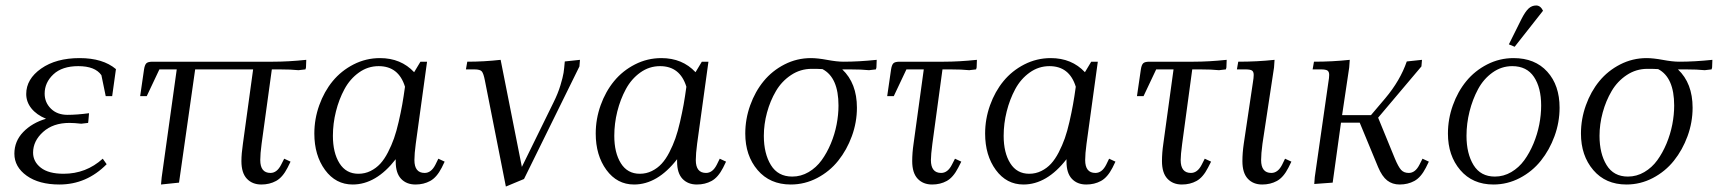

<svg xmlns="http://www.w3.org/2000/svg" viewBox="-20 -663 6236 697"><path d="M32.2 -105Q32.2 -150.4 64.2 -183.6Q96.2 -216.8 147 -231.9Q112.8 -246.1 94 -269.5Q75.2 -293 75.2 -321.8Q75.2 -376 129.4 -414.1Q183.6 -452.1 269 -452.1Q353.5 -452.1 400.9 -412.1L387.2 -314H363.8L348.1 -390.1Q325.2 -422.9 264.2 -422.9Q205.6 -422.9 173.8 -393.1Q142.1 -363.3 142.1 -323.2Q142.1 -291 164.8 -268.6Q187.5 -246.1 225.1 -246.1Q258.8 -246.1 303.2 -252L300.8 -224.1L299.8 -216.8L274.9 -213.9Q249.5 -216.8 231.9 -216.8Q172.9 -216.8 136.5 -184.1Q100.1 -151.4 100.1 -108.9Q100.1 -76.2 128.2 -54.2Q156.2 -32.2 210.9 -32.2Q292.5 -32.2 353 -86.9L367.2 -66.9Q294.4 6.8 195.8 6.8Q121.6 6.8 76.9 -25.1Q32.2 -57.1 32.2 -105Z M488.8 -314 502.9 -411.1Q505.4 -427.2 511.2 -433.1Q517.1 -439 533.7 -439H970.7Q1026.9 -439 1091.8 -445.8L1090.8 -418L1088.9 -411.1L1063.5 -408.2Q1036.6 -411.1 994.6 -411.1H966.8L929.7 -141.1Q924.8 -104.5 924.8 -82Q924.8 -35.2 961.9 -35.2Q985.4 -35.2 1000.5 -64.9L1011.7 -86.9L1034.7 -76.2L1023.9 -54.2Q1005.9 -19 982.2 -6.1Q958.5 6.8 928.7 6.8Q896 6.8 876.2 -14.2Q856.4 -35.2 856.4 -78.1Q856.4 -104.5 861.8 -141.1L898.9 -411.1H688.5L629.9 0L564.5 6.8L566.9 -19L621.6 -411.1H558.6L512.7 -314Z M1121.1 -178.2Q1121.1 -231 1138.9 -280.8Q1156.7 -330.6 1187.7 -368.4Q1218.8 -406.2 1263.7 -429.2Q1308.6 -452.1 1359.4 -452.1Q1435.5 -452.1 1483.4 -400.9L1506.3 -439H1530.3L1489.3 -141.1Q1484.4 -104.5 1484.4 -82Q1484.4 -35.2 1521.5 -35.2Q1545.4 -35.2 1560.5 -64.9L1571.3 -86.9L1594.2 -76.2L1583.5 -54.2Q1565.4 -19 1541.7 -6.1Q1518.1 6.8 1488.3 6.8Q1455.6 6.8 1436 -13.9Q1416.5 -34.7 1416.5 -76.2V-85Q1345.2 6.8 1260.3 6.8Q1198.7 6.8 1159.9 -46.1Q1121.1 -99.1 1121.1 -178.2ZM1188.5 -169.9Q1188.5 -108.4 1212.4 -70.3Q1236.3 -32.2 1281.2 -32.2Q1304.7 -32.2 1325 -42.2Q1345.2 -52.2 1360.4 -68.6Q1375.5 -85 1388.4 -110.1Q1401.4 -135.3 1410.4 -160.9Q1419.4 -186.5 1427.2 -220.7Q1435.1 -254.9 1440.2 -283.4Q1445.3 -312 1450.2 -348.1Q1427.2 -422.9 1354.5 -422.9Q1315.4 -422.9 1283 -399.7Q1250.5 -376.5 1230.5 -339.4Q1210.4 -302.2 1199.5 -258.3Q1188.5 -214.4 1188.5 -169.9Z M1671.4 -411.1 1676.3 -439Q1737.3 -439 1797.4 -445.8L1874.5 -57.1L1989.3 -291Q2005.4 -323.2 2014.4 -353Q2023.4 -382.8 2025.9 -398.9Q2028.3 -415 2030.3 -439.9L2085.4 -445.8L2083.5 -421.9L1882.3 -13.2L1816.4 14.2L1740.2 -371.1Q1735.4 -396 1729.2 -403.6Q1723.1 -411.1 1702.1 -411.1Z M2142.6 -178.2Q2142.6 -231 2160.4 -280.8Q2178.2 -330.6 2209.2 -368.4Q2240.2 -406.2 2285.2 -429.2Q2330.1 -452.1 2380.9 -452.1Q2457 -452.1 2504.9 -400.9L2527.8 -439H2551.8L2510.7 -141.1Q2505.9 -104.5 2505.9 -82Q2505.9 -35.2 2543 -35.2Q2566.9 -35.2 2582 -64.9L2592.8 -86.9L2615.7 -76.2L2605 -54.2Q2586.9 -19 2563.2 -6.1Q2539.6 6.8 2509.8 6.8Q2477.1 6.8 2457.5 -13.9Q2438 -34.7 2438 -76.2V-85Q2366.7 6.8 2281.7 6.8Q2220.2 6.8 2181.4 -46.1Q2142.6 -99.1 2142.6 -178.2ZM2210 -169.9Q2210 -108.4 2233.9 -70.3Q2257.8 -32.2 2302.7 -32.2Q2326.2 -32.2 2346.4 -42.2Q2366.7 -52.2 2381.8 -68.6Q2397 -85 2409.9 -110.1Q2422.9 -135.3 2431.9 -160.9Q2440.9 -186.5 2448.7 -220.7Q2456.5 -254.9 2461.7 -283.4Q2466.8 -312 2471.7 -348.1Q2448.7 -422.9 2376 -422.9Q2336.9 -422.9 2304.4 -399.7Q2272 -376.5 2252 -339.4Q2231.9 -302.2 2220.9 -258.3Q2210 -214.4 2210 -169.9Z M2685.5 -178.2Q2685.5 -231 2703.4 -280.8Q2721.2 -330.6 2752.2 -368.4Q2783.2 -406.2 2828.1 -429.2Q2873 -452.1 2923.8 -452.1Q2947.8 -452.1 2982.9 -445.6Q3018.1 -439 3042 -439Q3097.7 -439 3162.6 -445.8L3161.6 -418L3159.7 -411.1L3134.8 -408.2Q3107.9 -411.1 3065.9 -411.1H3037.6Q3090.8 -360.8 3090.8 -272Q3090.8 -219.2 3072.5 -168.9Q3054.2 -118.7 3022.9 -79.6Q2991.7 -40.5 2946.5 -16.8Q2901.4 6.8 2850.6 6.8Q2774.9 6.8 2730.2 -45.7Q2685.5 -98.1 2685.5 -178.2ZM2752.9 -169.9Q2752.9 -105.5 2778.6 -63.7Q2804.2 -22 2856 -22Q2887.7 -22 2915.5 -38.3Q2943.4 -54.7 2962.6 -81.3Q2981.9 -107.9 2996.1 -141.8Q3010.3 -175.8 3017.1 -211.2Q3023.9 -246.6 3023.9 -279.8Q3023.9 -381.8 2965.8 -412.1Q2951.7 -413.1 2926.8 -413.1Q2885.7 -413.1 2851.8 -390.6Q2817.9 -368.2 2796.9 -332.5Q2775.9 -296.9 2764.4 -254.4Q2752.9 -211.9 2752.9 -169.9Z M3200.7 -314 3214.8 -411.1Q3217.3 -427.2 3223.1 -433.1Q3229 -439 3245.6 -439H3405.8Q3461.4 -439 3526.4 -445.8L3525.4 -418L3523.4 -411.1L3498.5 -408.2Q3471.7 -411.1 3429.7 -411.1H3401.4L3364.7 -141.1Q3359.4 -100.6 3359.4 -82Q3359.4 -35.2 3396.5 -35.2Q3420.4 -35.2 3435.5 -64.9L3446.8 -86.9L3469.7 -76.2L3458.5 -54.2Q3440.4 -19 3417 -6.1Q3393.6 6.8 3363.8 6.8Q3331.1 6.8 3311.3 -14.2Q3291.5 -35.2 3291.5 -78.1Q3291.5 -107.9 3296.4 -141.1L3333.5 -411.1H3270.5L3224.6 -314Z M3556.2 -178.2Q3556.2 -231 3574 -280.8Q3591.8 -330.6 3622.8 -368.4Q3653.8 -406.2 3698.7 -429.2Q3743.7 -452.1 3794.4 -452.1Q3870.6 -452.1 3918.5 -400.9L3941.4 -439H3965.3L3924.3 -141.1Q3919.4 -104.5 3919.4 -82Q3919.4 -35.2 3956.5 -35.2Q3980.5 -35.2 3995.6 -64.9L4006.3 -86.9L4029.3 -76.2L4018.6 -54.2Q4000.5 -19 3976.8 -6.1Q3953.1 6.8 3923.3 6.8Q3890.6 6.8 3871.1 -13.9Q3851.6 -34.7 3851.6 -76.2V-85Q3780.3 6.8 3695.3 6.8Q3633.8 6.8 3595 -46.1Q3556.2 -99.1 3556.2 -178.2ZM3623.5 -169.9Q3623.5 -108.4 3647.5 -70.3Q3671.4 -32.2 3716.3 -32.2Q3739.7 -32.2 3760 -42.2Q3780.3 -52.2 3795.4 -68.6Q3810.5 -85 3823.5 -110.1Q3836.4 -135.3 3845.5 -160.9Q3854.5 -186.5 3862.3 -220.7Q3870.1 -254.9 3875.2 -283.4Q3880.4 -312 3885.3 -348.1Q3862.3 -422.9 3789.6 -422.9Q3750.5 -422.9 3718 -399.7Q3685.5 -376.5 3665.5 -339.4Q3645.5 -302.2 3634.5 -258.3Q3623.5 -214.4 3623.5 -169.9Z M4107.4 -314 4121.6 -411.1Q4124 -427.2 4129.9 -433.1Q4135.7 -439 4152.3 -439H4312.5Q4368.2 -439 4433.1 -445.8L4432.1 -418L4430.2 -411.1L4405.3 -408.2Q4378.4 -411.1 4336.4 -411.1H4308.1L4271.5 -141.1Q4266.1 -100.6 4266.1 -82Q4266.1 -35.2 4303.2 -35.2Q4327.1 -35.2 4342.3 -64.9L4353.5 -86.9L4376.5 -76.2L4365.2 -54.2Q4347.2 -19 4323.7 -6.1Q4300.3 6.8 4270.5 6.8Q4237.8 6.8 4218 -14.2Q4198.2 -35.2 4198.2 -78.1Q4198.2 -107.9 4203.1 -141.1L4240.2 -411.1H4177.2L4131.3 -314Z M4470.2 -411.1 4475.1 -439Q4543.9 -439 4606.9 -445.8L4605 -418L4563 -141.1Q4558.1 -104.5 4558.1 -82Q4558.1 -35.2 4595.2 -35.2Q4619.1 -35.2 4634.3 -64.9L4645 -86.9L4668 -76.2L4657.2 -54.2Q4639.2 -19 4615.5 -6.1Q4591.8 6.8 4562 6.8Q4529.3 6.8 4509.8 -14.2Q4490.2 -35.2 4490.2 -78.1Q4490.2 -107.9 4495.1 -141.1L4528.3 -363.8Q4531.2 -380.9 4531.2 -391.1Q4531.2 -402.8 4524.9 -407Q4518.6 -411.1 4501 -411.1Z M4745.1 -411.1 4750 -439Q4816.9 -439 4879.9 -445.8L4877.9 -418L4852.1 -245.1H4957L5008.8 -306.2Q5063 -370.6 5086.9 -439.9L5142.1 -445.8L5140.1 -421.9L4982.9 -235.8L5043.9 -86.9Q5056.2 -57.6 5066.2 -46.4Q5076.2 -35.2 5094.2 -35.2Q5117.7 -35.2 5132.8 -64.9L5144 -86.9L5167 -76.2L5156.2 -54.2Q5138.2 -19 5114.5 -6.1Q5090.8 6.8 5061 6.8Q5034.7 6.8 5015.9 -7.8Q4997.1 -22.5 4982.9 -56.2L4916 -217.8H4848.1L4817.9 0L4751 4.9L4752.9 -20L4802.2 -363.8Q4805.2 -380.9 4805.2 -391.1Q4805.2 -402.8 4798.8 -407Q4792.5 -411.1 4774.9 -411.1Z M5236.3 -178.2Q5236.3 -231 5254.2 -280.8Q5272 -330.6 5303 -368.4Q5334 -406.2 5378.9 -429.2Q5423.8 -452.1 5474.6 -452.1Q5552.2 -452.1 5596.9 -402.8Q5641.6 -353.5 5641.6 -272Q5641.6 -219.2 5623.3 -168.9Q5605 -118.7 5573.7 -79.6Q5542.5 -40.5 5497.3 -16.8Q5452.1 6.8 5401.4 6.8Q5325.7 6.8 5281 -45.7Q5236.3 -98.1 5236.3 -178.2ZM5303.7 -169.9Q5303.7 -105.5 5329.3 -63.7Q5355 -22 5406.7 -22Q5438.5 -22 5466.3 -38.3Q5494.1 -54.7 5513.4 -81.3Q5532.7 -107.9 5546.9 -141.8Q5561 -175.8 5567.9 -211.2Q5574.7 -246.6 5574.7 -279.8Q5574.7 -344.7 5548.6 -383.8Q5522.5 -422.9 5469.7 -422.9Q5430.7 -422.9 5398.2 -399.7Q5365.7 -376.5 5345.7 -339.4Q5325.7 -302.2 5314.7 -258.3Q5303.7 -214.4 5303.7 -169.9ZM5457.5 -502 5503.4 -594.2Q5517.1 -621.1 5529.1 -632.1Q5541 -643.1 5556.6 -643.1Q5572.3 -643.1 5581.5 -624L5478.5 -493.2Z M5719.2 -178.2Q5719.2 -231 5737.1 -280.8Q5754.9 -330.6 5785.9 -368.4Q5816.9 -406.2 5861.8 -429.2Q5906.7 -452.1 5957.5 -452.1Q5981.4 -452.1 6016.6 -445.6Q6051.8 -439 6075.7 -439Q6131.3 -439 6196.3 -445.8L6195.3 -418L6193.4 -411.1L6168.5 -408.2Q6141.6 -411.1 6099.6 -411.1H6071.3Q6124.5 -360.8 6124.5 -272Q6124.5 -219.2 6106.2 -168.9Q6087.9 -118.7 6056.6 -79.6Q6025.4 -40.5 5980.2 -16.8Q5935.1 6.8 5884.3 6.8Q5808.6 6.8 5763.9 -45.7Q5719.2 -98.1 5719.2 -178.2ZM5786.6 -169.9Q5786.6 -105.5 5812.3 -63.7Q5837.9 -22 5889.6 -22Q5921.4 -22 5949.2 -38.3Q5977.1 -54.7 5996.3 -81.3Q6015.6 -107.9 6029.8 -141.8Q6043.9 -175.8 6050.8 -211.2Q6057.6 -246.6 6057.6 -279.8Q6057.6 -381.8 5999.5 -412.1Q5985.4 -413.1 5960.4 -413.1Q5919.4 -413.1 5885.5 -390.6Q5851.6 -368.2 5830.6 -332.5Q5809.6 -296.9 5798.1 -254.4Q5786.6 -211.9 5786.6 -169.9Z"/></svg>

Font: Dihjauti S
Style: Italic
Weight: 400
Italic angle: -9°
Designer: T. Christopher White
Version: Version 3.0.0